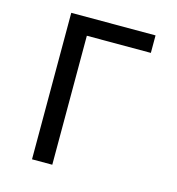

<svg xmlns="http://www.w3.org/2000/svg" viewBox="-98 -723 745 808"><g transform="rotate(15 275.0 -319.0)"><path d="M202.1 -562H481V-638.2H113.8V0H202.1Z"/></g></svg>

Font: CodeNewRoman Nerd Font Mono
Style: Regular
Weight: 400
Monospace: yes
Designer: Sam Radian
Foundry: Code New Roman
Version: Version 2.00 November 29, 2014;Nerd Fonts 3.2.1